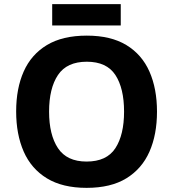

<svg xmlns="http://www.w3.org/2000/svg" viewBox="-20 -897 836 927"><path d="M738 -358Q738 -247 701.5 -164.5Q665 -82 590 -36Q515 10 398 10Q282 10 206.5 -36Q131 -82 94.5 -165Q58 -248 58 -359Q58 -470 94.5 -552Q131 -634 206.5 -679.5Q282 -725 399 -725Q515 -725 590 -679.5Q665 -634 701.5 -551.5Q738 -469 738 -358ZM217 -358Q217 -246 260 -181.5Q303 -117 398 -117Q495 -117 537 -181.5Q579 -246 579 -358Q579 -471 537 -535Q495 -599 399 -599Q303 -599 260 -535Q217 -471 217 -358ZM563 -877V-774H232V-877Z"/></svg>

Font: Noto Sans Nag Mundari
Style: Bold
Weight: 700
Version: Version 1.000